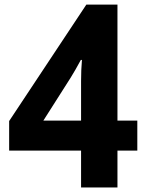

<svg xmlns="http://www.w3.org/2000/svg" viewBox="-20 -825 645 850"><path d="M20.5 -289.1 362.3 -804.7H500V-291H587.9V-158.2H500V4.9H338.9V-158.2H20.5ZM171.9 -291H338.9V-466.8Q338.9 -515.6 342.8 -559.6H337.9Q312.5 -512.7 293 -481.4Z"/></svg>

Font: Gothic A1 Black
Style: Regular
Weight: 900
Version: Version 2.50